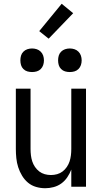

<svg xmlns="http://www.w3.org/2000/svg" viewBox="-20 -990 540 1018"><path d="M220 8Q195 8 171 1Q147 -6 128.5 -21.5Q110 -37 97 -58.5Q84 -80 76.5 -103.5Q69 -127 66.5 -151.5Q64 -176 64 -200V-520H142V-200Q142 -183 144 -166.5Q146 -150 151 -134.5Q156 -119 165.5 -105Q175 -91 188 -81Q201 -71 217 -66.5Q233 -62 250 -62Q267 -62 283 -66.5Q299 -71 312 -81Q325 -91 334.5 -105Q344 -119 349 -134.5Q354 -150 356 -166.5Q358 -183 358 -200V-520H436V0H358V-91Q350 -70 337 -50.5Q324 -31 305.5 -17.5Q287 -4 264.5 2Q242 8 220 8ZM350 -608Q337 -608 325 -611.5Q313 -615 304 -624Q295 -633 291.5 -645Q288 -657 288 -670Q288 -683 291.5 -695Q295 -707 304 -716Q313 -725 325 -729Q337 -733 350 -733Q363 -733 375 -729Q387 -725 396 -716Q405 -707 409 -695Q413 -683 413 -670Q413 -657 409 -645Q405 -633 396 -624Q387 -615 375 -611.5Q363 -608 350 -608ZM150 -608Q137 -608 125 -611.5Q113 -615 104 -624Q95 -633 91.5 -645Q88 -657 88 -670Q88 -683 91.5 -695Q95 -707 104 -716Q113 -725 125 -729Q137 -733 150 -733Q163 -733 175 -729Q187 -725 196 -716Q205 -707 209 -695Q213 -683 213 -670Q213 -657 209 -645Q205 -633 196 -624Q187 -615 175 -611.5Q163 -608 150 -608ZM238 -785 188 -825 307 -970 368 -920Z"/></svg>

Font: Iosevka MaddieWtf
Style: Regular
Weight: 400
Monospace: yes
Designer: Belleve Invis
Foundry: Belleve Invis
Version: Version 31.3.0; ttfautohint (v1.8.3)